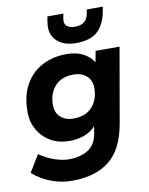

<svg xmlns="http://www.w3.org/2000/svg" viewBox="-97 -765 795 1026"><g transform="rotate(-10 301.0 -252.0)"><path d="M211 192Q153 192 98 171.5Q43 151 -1 112L55 20Q94 47 136 61.5Q178 76 216 76Q275 76 317 50.5Q359 25 370 -36L376 -75Q327 -20 232 -20Q176 -20 132.5 -45Q89 -70 64 -113.5Q39 -157 39 -213Q39 -298 72 -357.5Q105 -417 163.5 -448.5Q222 -480 297 -480Q350 -480 386.5 -461Q423 -442 443 -410L454 -470H584L513 -63Q489 72 413.5 132Q338 192 211 192ZM276 -134Q341 -134 377 -173.5Q413 -213 413 -275Q413 -318 385.5 -342Q358 -366 316 -366Q250 -366 214.5 -326.5Q179 -287 179 -225Q179 -182 206 -158Q233 -134 276 -134ZM359 -529Q291 -529 253.5 -566Q216 -603 228 -669L232 -696H319L314 -669Q309 -642 324.5 -629Q340 -616 368 -616Q400 -616 418 -630Q436 -644 441 -669L446 -696H533L528 -669Q516 -603 477.5 -566Q439 -529 359 -529Z"/></g></svg>

Font: Gantari
Style: Bold Italic
Weight: 700
Italic angle: -10°
Designer: Anugrah Pasau
Foundry: Lafontype
Version: Version 1.000; ttfautohint (v1.8.4.7-5d5b)